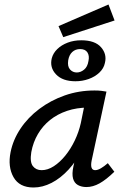

<svg xmlns="http://www.w3.org/2000/svg" viewBox="-20 -825 551 853"><path d="M129 8Q66 8 40 -38Q14 -84 27 -149Q38 -204 71 -253.5Q104 -303 154.5 -341Q205 -379 267.5 -401Q330 -423 400 -423Q418 -423 430 -421.5Q442 -420 453 -418L387 -111Q379 -69 403 -69Q414 -69 428.5 -77.5Q443 -86 459 -100L488 -62Q452 -27 422.5 -10.5Q393 6 364 6Q342 6 326 -3Q310 -12 304.5 -32Q299 -52 306 -85L341 -243L389 -277Q374 -215 347 -162.5Q320 -110 284.5 -71.5Q249 -33 209 -12.5Q169 8 129 8ZM165 -69Q192 -69 219 -86.5Q246 -104 270 -133.5Q294 -163 312 -200.5Q330 -238 339 -278L360 -381L407 -344Q399 -346 390 -346.5Q381 -347 372 -347Q321 -347 278 -332.5Q235 -318 202.5 -292Q170 -266 148.5 -229.5Q127 -193 119 -149Q112 -105 126 -87Q140 -69 165 -69ZM315 -464Q258 -464 229 -494.5Q200 -525 210 -566Q216 -589 234.5 -607Q253 -625 280.5 -635.5Q308 -646 341 -646Q402 -646 429 -615Q456 -584 446 -545Q441 -521 421.5 -502.5Q402 -484 374 -474Q346 -464 315 -464ZM321 -503Q338 -503 353.5 -515.5Q369 -528 373 -554Q378 -577 368.5 -592Q359 -607 336 -607Q315 -607 301 -594Q287 -581 283 -557Q279 -530 291 -516.5Q303 -503 321 -503ZM261 -660 240 -709 462 -805 489 -734Z"/></svg>

Font: Ysabeau Infant SemiBold
Style: Italic
Weight: 600
Italic angle: -12°
Designer: Christian Thalmann (Catharsis Fonts)
Version: Version 2.002; featfreeze: ss01,ss02,lnum